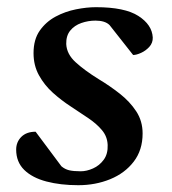

<svg xmlns="http://www.w3.org/2000/svg" viewBox="-20 -515 487 545"><path d="M202.1 10.7Q151.9 10.7 111.8 0.2Q71.8 -10.3 48.8 -32.7Q25.9 -55.2 25.9 -90.3Q25.9 -111.8 40.5 -126.5Q55.2 -141.1 81.1 -141.1L154.3 -43Q164.1 -34.7 176.3 -31.7Q188.5 -28.8 209 -28.8Q226.1 -28.8 244.1 -36.9Q262.2 -44.9 274.4 -61.5Q286.6 -78.1 285.6 -103.5Q284.7 -127.4 269.5 -145.5Q254.4 -163.6 231 -179.4Q207.5 -195.3 180.7 -212.9Q154.3 -230 130.1 -251.7Q106 -273.4 90.6 -301.3Q75.2 -329.1 75.2 -364.3Q75.2 -402.8 92.8 -428Q110.4 -453.1 137.7 -467.8Q165 -482.4 195.6 -488.5Q226.1 -494.6 252.4 -494.6Q334 -494.6 372.8 -469.7Q411.6 -444.8 413.6 -408.7Q414.1 -393.6 404.1 -382.3Q394 -371.1 380.6 -365Q367.2 -358.9 357.9 -358.9L291 -443.8Q284.7 -450.2 274.4 -453.4Q264.2 -456.5 251 -456.5Q230.5 -456.5 210.9 -449.7Q191.4 -442.9 179.4 -428.2Q167.5 -413.6 168 -390.1Q169.4 -361.3 194.6 -338.4Q219.7 -315.4 259.8 -290.5Q291.5 -271.5 320.1 -249Q348.6 -226.6 366.7 -199Q384.8 -171.4 384.8 -136.2Q384.8 -88.9 359.6 -56.2Q334.5 -23.4 292.7 -6.3Q251 10.7 202.1 10.7Z"/></svg>

Font: Gelasio Medium
Style: Italic
Weight: 500
Italic angle: -8.5°
Designer: Eben Sorkin
Foundry: Eben Sorkin
Version: Version 1.008